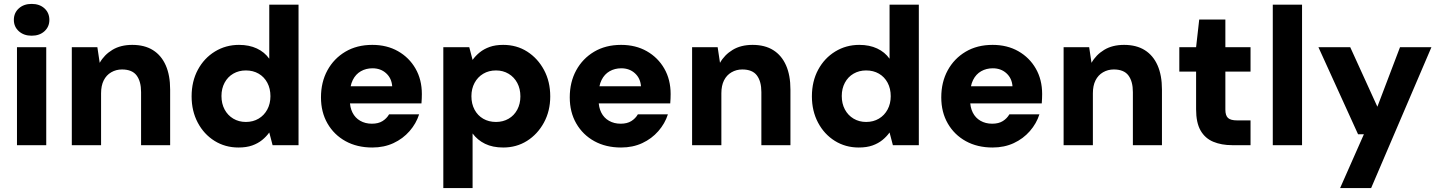

<svg xmlns="http://www.w3.org/2000/svg" viewBox="-20 -744 7375 984"><path d="M67 0V-502H217V0ZM142 -561Q102 -561 76.5 -584Q51 -607 51 -642Q51 -678 76.5 -701Q102 -724 142 -724Q183 -724 208 -701Q233 -678 233 -642Q233 -607 208 -584Q183 -561 142 -561Z M348 0V-502H479L491 -422Q514 -463 556 -488.5Q598 -514 658 -514Q721 -514 764 -487Q807 -460 829.5 -409Q852 -358 852 -285V0H703V-272Q703 -327 680 -357.5Q657 -388 605 -388Q575 -388 550 -373.5Q525 -359 511.5 -332Q498 -305 498 -266V0Z M1202 12Q1134 12 1079.5 -22Q1025 -56 993.5 -115.5Q962 -175 962 -250Q962 -327 994 -386.5Q1026 -446 1081.5 -480Q1137 -514 1205 -514Q1257 -514 1296.5 -495.5Q1336 -477 1360 -443V-720H1510V0H1377L1360 -65Q1345 -44 1323.5 -26.5Q1302 -9 1272.5 1.5Q1243 12 1202 12ZM1240 -119Q1277 -119 1305.5 -136Q1334 -153 1350 -183Q1366 -213 1366 -251Q1366 -290 1350 -320Q1334 -350 1305.5 -366.5Q1277 -383 1240 -383Q1204 -383 1175.5 -366.5Q1147 -350 1131 -320Q1115 -290 1115 -252Q1115 -213 1131 -183Q1147 -153 1175.5 -136Q1204 -119 1240 -119Z M1888 12Q1810 12 1751 -20.5Q1692 -53 1658.5 -111Q1625 -169 1625 -245Q1625 -323 1658 -383.5Q1691 -444 1750 -479Q1809 -514 1888 -514Q1963 -514 2020 -481.5Q2077 -449 2109.5 -392.5Q2142 -336 2142 -262Q2142 -252 2141.5 -239.5Q2141 -227 2140 -214H1731V-302H1990Q1987 -343 1959 -368.5Q1931 -394 1889 -394Q1856 -394 1829.5 -379Q1803 -364 1788 -334Q1773 -304 1773 -258V-229Q1773 -194 1786.5 -167Q1800 -140 1826 -125Q1852 -110 1886 -110Q1919 -110 1940.5 -123.5Q1962 -137 1974 -158H2128Q2113 -111 2079 -72Q2045 -33 1996.5 -10.5Q1948 12 1888 12Z M2252 220V-502H2385L2402 -437Q2417 -458 2438.5 -475.5Q2460 -493 2489.5 -503.5Q2519 -514 2559 -514Q2628 -514 2682 -479.5Q2736 -445 2768 -385.5Q2800 -326 2800 -250Q2800 -175 2767.5 -115.5Q2735 -56 2681 -22Q2627 12 2559 12Q2505 12 2466 -7Q2427 -26 2402 -60V220ZM2522 -119Q2558 -119 2586.5 -135.5Q2615 -152 2631 -182Q2647 -212 2647 -250Q2647 -289 2631 -319Q2615 -349 2586.5 -366Q2558 -383 2522 -383Q2485 -383 2456.5 -366Q2428 -349 2412 -319Q2396 -289 2396 -251Q2396 -212 2412 -182Q2428 -152 2456.5 -135.5Q2485 -119 2522 -119Z M3163 12Q3085 12 3026 -20.5Q2967 -53 2933.5 -111Q2900 -169 2900 -245Q2900 -323 2933 -383.5Q2966 -444 3025 -479Q3084 -514 3163 -514Q3238 -514 3295 -481.5Q3352 -449 3384.5 -392.5Q3417 -336 3417 -262Q3417 -252 3416.5 -239.5Q3416 -227 3415 -214H3006V-302H3265Q3262 -343 3234 -368.5Q3206 -394 3164 -394Q3131 -394 3104.5 -379Q3078 -364 3063 -334Q3048 -304 3048 -258V-229Q3048 -194 3061.5 -167Q3075 -140 3101 -125Q3127 -110 3161 -110Q3194 -110 3215.5 -123.5Q3237 -137 3249 -158H3403Q3388 -111 3354 -72Q3320 -33 3271.5 -10.5Q3223 12 3163 12Z M3527 0V-502H3658L3670 -422Q3693 -463 3735 -488.5Q3777 -514 3837 -514Q3900 -514 3943 -487Q3986 -460 4008.5 -409Q4031 -358 4031 -285V0H3882V-272Q3882 -327 3859 -357.5Q3836 -388 3784 -388Q3754 -388 3729 -373.5Q3704 -359 3690.5 -332Q3677 -305 3677 -266V0Z M4381 12Q4313 12 4258.5 -22Q4204 -56 4172.5 -115.5Q4141 -175 4141 -250Q4141 -327 4173 -386.5Q4205 -446 4260.5 -480Q4316 -514 4384 -514Q4436 -514 4475.5 -495.5Q4515 -477 4539 -443V-720H4689V0H4556L4539 -65Q4524 -44 4502.5 -26.5Q4481 -9 4451.5 1.5Q4422 12 4381 12ZM4419 -119Q4456 -119 4484.5 -136Q4513 -153 4529 -183Q4545 -213 4545 -251Q4545 -290 4529 -320Q4513 -350 4484.5 -366.5Q4456 -383 4419 -383Q4383 -383 4354.5 -366.5Q4326 -350 4310 -320Q4294 -290 4294 -252Q4294 -213 4310 -183Q4326 -153 4354.5 -136Q4383 -119 4419 -119Z M5067 12Q4989 12 4930 -20.5Q4871 -53 4837.5 -111Q4804 -169 4804 -245Q4804 -323 4837 -383.5Q4870 -444 4929 -479Q4988 -514 5067 -514Q5142 -514 5199 -481.5Q5256 -449 5288.5 -392.5Q5321 -336 5321 -262Q5321 -252 5320.5 -239.5Q5320 -227 5319 -214H4910V-302H5169Q5166 -343 5138 -368.5Q5110 -394 5068 -394Q5035 -394 5008.5 -379Q4982 -364 4967 -334Q4952 -304 4952 -258V-229Q4952 -194 4965.5 -167Q4979 -140 5005 -125Q5031 -110 5065 -110Q5098 -110 5119.5 -123.5Q5141 -137 5153 -158H5307Q5292 -111 5258 -72Q5224 -33 5175.5 -10.5Q5127 12 5067 12Z M5431 0V-502H5562L5574 -422Q5597 -463 5639 -488.5Q5681 -514 5741 -514Q5804 -514 5847 -487Q5890 -460 5912.5 -409Q5935 -358 5935 -285V0H5786V-272Q5786 -327 5763 -357.5Q5740 -388 5688 -388Q5658 -388 5633 -373.5Q5608 -359 5594.5 -332Q5581 -305 5581 -266V0Z M6295 0Q6240 0 6198 -17.5Q6156 -35 6133 -75Q6110 -115 6110 -184V-377H6024V-502H6110L6126 -644H6260V-502H6389V-377H6260V-182Q6260 -152 6273.5 -139.5Q6287 -127 6320 -127H6389V0Z M6503 0V-720H6653V0Z M6848 220 6970 -56H6940L6737 -502H6900L7039 -197L7155 -502H7316L7007 220Z"/></svg>

Font: DM Sans 16pt Black
Style: Regular
Weight: 900
Version: Version 4.004;gftools[0.9.30]